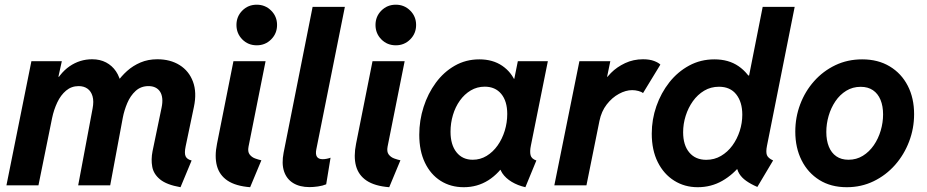

<svg xmlns="http://www.w3.org/2000/svg" viewBox="-20 -781 3905 809"><path d="M740.6 7.8Q682.2 -2.4 654.6 -25Q627 -47.6 621.5 -78.4Q615.9 -109.1 622.7 -143.6L660.7 -326.9Q665.4 -348.8 663.7 -365.8Q662 -382.9 654.6 -394.5Q647.2 -406.1 634.9 -412.1Q622.6 -418.2 605.8 -418.2Q573.7 -418.2 551.5 -397.9Q529.4 -377.7 516.4 -347Q503.4 -316.3 497.4 -284.9L444.3 0H309.4L370 -323.1Q376.1 -354.2 369.9 -375.4Q363.8 -396.6 348.6 -407.4Q333.4 -418.2 311.3 -418.2Q281.1 -418.2 258.4 -399.2Q235.8 -380.2 221.3 -349.4Q206.8 -318.7 199.5 -283.6L142 0H7.1L112.3 -523.1H240.5L226.1 -457.7H247.8L198.9 -407.9Q229.8 -471.9 273 -501.6Q316.3 -531.3 368.2 -531.3Q401.4 -531.3 427 -517.9Q452.5 -504.4 468.7 -480.4Q484.9 -456.4 489.6 -425.2L462.3 -450.1H505.2L472.7 -433.4Q490.6 -459.6 515.5 -482Q540.4 -504.3 572.2 -517.8Q604.1 -531.3 642.9 -531.3Q697.5 -531.3 736.9 -506.7Q776.3 -482.1 793.1 -436.9Q810 -391.7 797 -330.3L762.3 -164.7Q756.1 -135.4 762.1 -122.4Q768.2 -109.3 787.4 -104.8Z M1034 7.8Q972.9 3 938.7 -20Q904.5 -43 894 -82.3Q883.5 -121.6 894.4 -175.3L963.6 -523.1H1099L1027.2 -163.2Q1023 -141.8 1031.8 -130.2Q1040.6 -118.6 1055 -113.3Q1069.4 -108.1 1081.3 -105.6ZM1061.9 -590.1Q1025.6 -590.1 1000.9 -615Q976.3 -639.9 976.3 -675.8Q976.3 -711.7 1001 -736.4Q1025.6 -761.2 1061.8 -761.2Q1097.6 -761.2 1122.5 -736.4Q1147.4 -711.7 1147.4 -675.8Q1147.4 -639.9 1122.5 -615Q1097.6 -590.1 1061.9 -590.1Z M1284.4 7.4Q1242.9 7.4 1215.2 -9.7Q1187.4 -26.9 1176.7 -59.4Q1166.1 -91.9 1175 -137.5L1297.2 -752H1433.1L1312.8 -151.7Q1304.6 -110.2 1339.7 -110.2Q1348.1 -110.2 1357.6 -112.2Q1367.1 -114.2 1372.8 -116.5L1354.4 -4.4Q1339.7 1.8 1319.9 4.6Q1300.1 7.4 1284.4 7.4Z M1620 7.8Q1558.9 3 1524.6 -20Q1490.4 -43 1479.9 -82.3Q1469.5 -121.6 1480.3 -175.3L1549.6 -523.1H1685L1613.1 -163.2Q1609 -141.8 1617.7 -130.2Q1626.5 -118.6 1640.9 -113.3Q1655.3 -108.1 1667.2 -105.6ZM1647.9 -590.1Q1611.5 -590.1 1586.9 -615Q1562.2 -639.9 1562.2 -675.8Q1562.2 -711.7 1586.9 -736.4Q1611.6 -761.2 1647.8 -761.2Q1683.5 -761.2 1708.4 -736.4Q1733.3 -711.7 1733.3 -675.8Q1733.3 -639.9 1708.4 -615Q1683.5 -590.1 1647.9 -590.1Z M1934.2 7.8Q1878.9 7.8 1836.6 -19Q1794.2 -45.9 1770.4 -95.6Q1746.6 -145.3 1746.6 -213.2Q1746.6 -273.5 1764.8 -330.2Q1783 -387 1816.4 -432.4Q1849.7 -477.8 1896.4 -504.3Q1943 -530.9 1999.9 -530.9Q2056.2 -530.9 2096 -503.9Q2135.8 -476.8 2154.1 -430.4L2083.5 -448.9H2201.4L2138.2 -405.2L2161.9 -523.1H2288.4L2217 -168.1Q2211.7 -142.8 2215.6 -127.2Q2219.4 -111.6 2240 -104.8L2193.7 7.8Q2161.5 0.5 2136.1 -14.8Q2110.7 -30.1 2096.5 -51.2Q2082.3 -72.4 2084.6 -96.4L2148.6 -65.2H2026.6L2117.3 -106.2Q2083.9 -50.7 2037.6 -21.4Q1991.3 7.8 1934.2 7.8ZM1971.9 -107.9Q2003.8 -107.9 2030.5 -124.2Q2057.2 -140.5 2076.7 -168Q2096.1 -195.5 2106.7 -229.9Q2117.3 -264.4 2117.3 -300.7Q2117.3 -354.7 2092 -385.3Q2066.7 -415.8 2022.5 -415.8Q1990.2 -415.8 1963.6 -400Q1937 -384.2 1917.8 -357.3Q1898.6 -330.5 1888.5 -296.5Q1878.3 -262.4 1878.3 -225.8Q1878.3 -171.2 1903.4 -139.5Q1928.6 -107.9 1971.9 -107.9Z M2315.7 0 2421.3 -523.1H2551.6L2538.1 -457.8H2550.1L2519.2 -422.4Q2529.4 -448.5 2554.2 -473.5Q2579 -498.6 2613.9 -515Q2648.8 -531.3 2689.4 -531.3Q2717 -531.3 2736 -524.1Q2754.9 -516.9 2762.5 -508.7L2689.4 -388.8Q2682.9 -394.3 2669.9 -397.7Q2656.9 -401.2 2643.7 -401.2Q2616.7 -401.2 2587.9 -385.5Q2559 -369.9 2536.5 -340.9Q2514 -311.9 2505.8 -271.6L2451 0Z M3171.1 6.7Q3143.5 -5.2 3124.2 -18.9Q3104.8 -32.6 3094.4 -50Q3084 -67.4 3083.5 -90.2L3107.3 -67.8H3053.3L3086.5 -126.1L3144.5 -406L3115.7 -463.1H3136.4L3193.6 -752H3328.4L3211.8 -167.2Q3206.5 -141 3211.3 -127.8Q3216.2 -114.7 3237.5 -104.9ZM2919.9 7.8Q2864.5 7.8 2820.7 -19.8Q2776.8 -47.3 2751.5 -97.9Q2726.2 -148.5 2726.2 -217.8Q2726.2 -277.7 2745.7 -333.6Q2765.2 -389.5 2800.3 -434.1Q2835.5 -478.6 2883.9 -504.8Q2932.2 -530.9 2990 -530.9Q3050.1 -530.9 3091.9 -502.1Q3133.7 -473.3 3155.8 -423.7Q3177.8 -374 3177.8 -310.8Q3177.8 -251.4 3158.9 -194.5Q3140 -137.6 3105.4 -92Q3070.9 -46.3 3023.7 -19.2Q2976.5 7.8 2919.9 7.8ZM2955.8 -107.6Q2990 -107.6 3017.9 -124Q3045.9 -140.4 3066 -167.9Q3086 -195.4 3096.9 -229.2Q3107.7 -263 3107.7 -297.7Q3107.7 -350.9 3082.3 -383.2Q3056.9 -415.5 3009.4 -415.5Q2974.9 -415.5 2947.1 -398.9Q2919.2 -382.2 2899.5 -354.6Q2879.8 -326.9 2869.1 -292.9Q2858.4 -258.9 2858.4 -224Q2858.4 -169.3 2884.4 -138.5Q2910.3 -107.6 2955.8 -107.6Z M3547.8 7.8Q3481.2 7.8 3432.5 -22.5Q3383.9 -52.9 3357.5 -105.7Q3331 -158.6 3331 -226.4Q3331 -286.8 3351.7 -341.6Q3372.4 -396.4 3410.3 -439Q3448.2 -481.6 3499.7 -506.3Q3551.2 -530.9 3612.9 -530.9Q3679.8 -530.9 3729 -501.2Q3778.2 -471.6 3804.9 -419.6Q3831.6 -367.7 3831.6 -300Q3831.6 -239.7 3810.5 -184.5Q3789.5 -129.2 3751.3 -85.9Q3713 -42.6 3661.1 -17.4Q3609.3 7.8 3547.8 7.8ZM3555.2 -107.9Q3588.7 -107.9 3615.7 -124.6Q3642.7 -141.3 3661.8 -169Q3680.9 -196.8 3690.9 -230.7Q3700.9 -264.7 3700.9 -298.9Q3700.9 -334.1 3690.1 -360.3Q3679.2 -386.6 3658.2 -400.9Q3637.2 -415.2 3606.5 -415.2Q3572.6 -415.2 3545.7 -398.6Q3518.7 -382 3500 -354.3Q3481.3 -326.6 3471.5 -292.9Q3461.7 -259.1 3461.7 -224.9Q3461.7 -189.7 3472.3 -163.3Q3482.9 -136.9 3503.8 -122.4Q3524.7 -107.9 3555.2 -107.9Z"/></svg>

Font: Reddit Sans
Style: Italic
Weight: 400
Italic angle: -11.25°
Designer: Stephen Hutchings
Version: Version 1.013